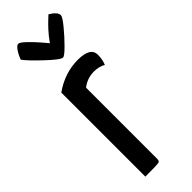

<svg xmlns="http://www.w3.org/2000/svg" viewBox="-244 -735 751 751"><g transform="rotate(-45 131.5 -359.5)"><path d="M24 0ZM181 -510Q251 -510 251 -468Q251 -443 242 -421Q221 -433 194 -433Q156 -433 127 -410V-16Q127 -7 123 -4Q119 -1 99 -0.5Q79 0 45 0V-465Q109 -510 181 -510ZM24 -668Q30 -686 41 -702.5Q52 -719 61 -719Q69 -719 89 -700Q109 -681 127 -660Q145 -639 150 -633Q166 -656 183 -674.5Q200 -693 211.5 -703.5Q223 -714 226 -717Q258 -698 258 -680Q258 -671 233.5 -641Q209 -611 182 -584Q155 -557 147 -557Q134 -557 85.5 -603Q37 -649 24 -668Z"/></g></svg>

Font: Yanone Kaffeesatz
Style: Regular
Weight: 400
Designer: Yanone (Cyrillic: Daniel Pouzeot & Huerta Tipografica)
Foundry: Yanone
Version: Version 1.100;PS 001.100;hotconv 1.0.70;makeotf.lib2.5.58329